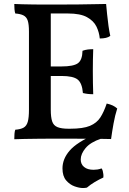

<svg xmlns="http://www.w3.org/2000/svg" viewBox="-20 -699 648 968"><path d="M52 -679Q68 -678 92.5 -677.5Q117 -677 144.5 -676.5Q172 -676 196.5 -676Q221 -676 236 -676V-146Q236 -108 243 -87Q250 -66 270 -58Q290 -50 325 -50L319 0Q291 0 253.5 0Q216 0 176.5 0.5Q137 1 104 1.5Q71 2 52 3Q52 -12 53 -24.5Q54 -37 57 -45Q84 -47 99 -55.5Q114 -64 120 -85Q126 -106 126 -146V-540Q126 -576 120 -594.5Q114 -613 99 -621Q84 -629 57 -631Q54 -640 53 -653Q52 -666 52 -679ZM518 -177Q536 -173 548.5 -167Q561 -161 571 -152Q560 -118 552.5 -76.5Q545 -35 540 2Q519 1 484.5 1Q450 1 407.5 0.5Q365 0 319 0L325 -50H333Q399 -50 433.5 -64.5Q468 -79 486 -107Q504 -135 518 -177ZM450 -451Q449 -426 448.5 -397.5Q448 -369 448 -341Q448 -312 448.5 -281Q449 -250 450 -224Q435 -224 422.5 -225.5Q410 -227 398 -230Q394 -280 371.5 -298Q349 -316 290 -316H220V-364H290Q350 -364 372.5 -380Q395 -396 396 -443Q410 -448 423 -449.5Q436 -451 450 -451ZM515 -679Q517 -657 520 -627Q523 -597 527 -568.5Q531 -540 536 -518Q527 -511 513.5 -508Q500 -505 483 -505Q480 -537 466 -565.5Q452 -594 418.5 -612.5Q385 -631 323 -631H212L235 -676Q313 -676 369 -676.5Q425 -677 461 -678Q497 -679 515 -679ZM458 -21 490 0Q436 18 411.5 47.5Q387 77 387 105Q387 129 404 143Q421 157 452 157Q461 157 471.5 155.5Q482 154 492 150Q496 155 498 162.5Q500 170 501 179Q502 188 501 196Q479 206 458 218.5Q437 231 418 247Q413 248 408 248.5Q403 249 398 249Q380 249 356 240.5Q332 232 313.5 210.5Q295 189 295 150Q295 102 331.5 60Q368 18 458 -21Z"/></svg>

Font: Vollkorn Medium
Style: Regular
Weight: 500
Designer: Friedrich Althausen
Foundry: Friedrich Althausen
Version: Version 5.000